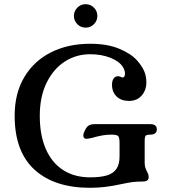

<svg xmlns="http://www.w3.org/2000/svg" viewBox="-20 -887 809 917"><path d="M50 -334Q50 -442 96.5 -519.5Q143 -597 224.5 -637.5Q306 -678 410 -678Q491 -678 547.5 -655Q604 -632 634 -599Q658 -572 668.5 -547.5Q679 -523 679 -494Q679 -456 656.5 -430.5Q634 -405 596 -405Q559 -405 537 -426Q515 -447 515 -482Q515 -502 523 -512.5Q531 -523 544 -523Q551 -523 561 -518Q568 -515 572.5 -520Q577 -525 577 -536Q577 -550 567 -567Q550 -594 507.5 -611Q465 -628 410 -628Q344 -628 289.5 -593Q235 -558 202.5 -491.5Q170 -425 170 -334Q170 -241 199 -175Q228 -109 282 -74.5Q336 -40 410 -40Q461 -40 491.5 -49.5Q522 -59 536.5 -81Q551 -103 551 -140V-204Q551 -231 544 -237.5Q537 -244 511 -244Q476 -244 432 -232L422 -229Q413 -227 405.5 -225.5Q398 -224 392 -224Q378 -224 378 -240Q378 -247 381 -254Q391 -279 402 -286.5Q413 -294 430 -294H698Q713 -294 721 -288Q729 -282 729 -270Q729 -244 698 -244Q681 -244 676 -239Q671 -234 671 -214V-110Q671 -89 680 -72Q685 -63 687.5 -56Q690 -49 690 -40Q690 -20 661 -20Q634 -20 613.5 -17.5Q593 -15 561 -8Q482 10 410 10Q240 10 145 -76.5Q50 -163 50 -334ZM333 -811Q333 -834.2 349.4 -850.6Q365.8 -867 389 -867Q412.2 -867 428.6 -850.6Q445 -834.2 445 -811Q445 -787.8 428.6 -771.4Q412.2 -755 389 -755Q365.8 -755 349.4 -771.4Q333 -787.8 333 -811Z"/></svg>

Font: Raigarh
Style: Regular
Weight: 400
Designer: jaikishan Patel
Foundry: MagicType
Version: Version 1.000;FEAKit 1.0